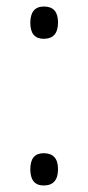

<svg xmlns="http://www.w3.org/2000/svg" viewBox="-20 -559 269 589"><path d="M73 -489Q73 -539 115 -539Q158 -539 158 -490Q158 -440 114 -440Q73 -440 73 -489ZM73 -40Q73 -89 114 -89Q158 -89 158 -40Q158 10 114 10Q73 10 73 -40Z"/></svg>

Font: Noto Sans Georgian SemiCondensed Light
Style: Regular
Weight: 300
Width: 4
Designer: Monotype Design Team, Akaki Razmadze
Foundry: Google LLC
Version: Version 2.005; ttfautohint (v1.8.4.7-5d5b)